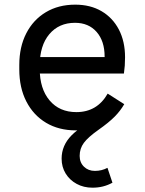

<svg xmlns="http://www.w3.org/2000/svg" viewBox="-20 -560 640 846"><path d="M387.5 267Q348.5 267 317.8 250.2Q287 233.5 269.2 204.5Q251.5 175.5 251.5 139Q251.5 81 295.2 36.5Q339 -8 426 -43.5L394.5 4Q358 14.5 314.5 14.5Q239 14.5 183 -19Q127 -52.5 96 -113Q65 -173.5 65 -254.5V-273.5Q65 -353.5 95.8 -413.2Q126.5 -473 182 -506.2Q237.5 -539.5 311.5 -539.5Q378 -539.5 427.2 -510.8Q476.5 -482 503.8 -429.8Q531 -377.5 531 -307.5Q531 -288.5 529.8 -270.8Q528.5 -253 526 -236H121.5V-308.5H441V-310.5Q441 -379 405.8 -419.2Q370.5 -459.5 310.5 -459.5Q239.5 -459.5 197.2 -409.2Q155 -359 155 -271V-257Q155 -169 198.5 -117.5Q242 -66 316.5 -66Q408 -66 454.5 -147.5L527.5 -101Q510.5 -71.5 485 -45.8Q459.5 -20 414 12Q368 44.5 349.5 69.5Q331 94.5 331 127Q331 156 350 174.5Q369 193 398 193Q428.5 193 453.5 179.5L475.5 245Q455.5 256 433.8 261.5Q412 267 387.5 267Z"/></svg>

Font: Google Sans Code
Style: Regular
Weight: 400
Monospace: yes
Designer: Google Sans Code Authors
Foundry: Google LLC
Version: Version 6.000